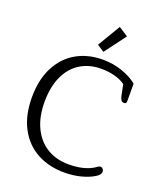

<svg xmlns="http://www.w3.org/2000/svg" viewBox="-166 -1036 987 1157"><g transform="rotate(20 327.0 -457.5)"><path d="M313 -781 400 -927 460 -888 358 -752ZM47 -348Q47 -463 89.5 -544Q132 -625 205.5 -666Q279 -707 372 -707Q438 -707 496.5 -687Q555 -667 595 -634V-520Q595 -505 580 -505Q568 -505 561.5 -513.5Q555 -522 551 -541L537 -610Q511 -630 470 -641Q429 -652 383 -652Q306 -652 248.5 -616.5Q191 -581 159.5 -512.5Q128 -444 128 -348Q128 -252 161.5 -183Q195 -114 254.5 -78.5Q314 -43 392 -43Q494 -43 555 -84Q558 -86 565 -91Q572 -96 579 -96Q588 -96 594.5 -88.5Q601 -81 601 -71Q601 -51 572 -34Q540 -14 491 -1Q442 12 384 12Q286 12 210 -29Q134 -70 90.5 -151Q47 -232 47 -348Z"/></g></svg>

Font: Maitree
Style: Regular
Weight: 400
Designer: CadsonDemak Team
Foundry: CadsonDemak
Version: Version 1.001